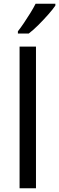

<svg xmlns="http://www.w3.org/2000/svg" viewBox="-20 -1010 317 1030"><path d="M173 0H85V-760H173ZM277 -980Q265 -962 240 -933.5Q215 -905 186.5 -876.5Q158 -848 134 -830H76V-842Q91 -861 108.5 -887Q126 -913 143 -940.5Q160 -968 171 -990H277Z"/></svg>

Font: Noto Sans Palmyrene
Style: Regular
Weight: 400
Designer: Monotype Design Team
Foundry: Monotype Imaging Inc.
Version: Version 2.001; ttfautohint (v1.8.4.7-5d5b)